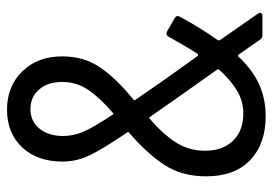

<svg xmlns="http://www.w3.org/2000/svg" viewBox="-132 -616 758 533"><g transform="rotate(-90 246.5 -350.0)"><path d="M23 -156Q23 -224 55 -272.5Q87 -321 144 -370Q147 -371 145 -375Q97 -446 80.5 -481.5Q64 -517 64 -555Q64 -625 103.5 -667Q143 -709 208 -709Q273 -709 314.5 -666.5Q356 -624 356 -556Q356 -495 325 -450Q294 -405 236 -358Q233 -357 235 -353L294 -268L357 -180Q358 -179 360 -179Q362 -179 363 -180Q377 -201 411 -261Q413 -265 417 -266Q421 -267 425 -265L463 -243Q471 -238 466 -229Q434 -170 401 -124Q400 -121 401 -118L475 -12Q477 -10 477 -6Q477 -4 475 -2Q473 0 469 0H415Q407 0 403 -6L361 -66Q360 -68 358 -68Q356 -68 355 -66Q318 -27 278 -9Q238 9 190 9Q113 9 68 -34Q23 -77 23 -156ZM198 -53Q230 -53 259 -69.5Q288 -86 319 -120Q321 -123 319 -126L256 -215L188 -312Q186 -316 183 -313Q140 -276 117 -240Q94 -204 94 -159Q94 -111 121.5 -82Q149 -53 198 -53ZM194 -416Q196 -412 199 -415Q241 -451 263 -483.5Q285 -516 285 -556Q285 -596 264 -620Q243 -644 210 -644Q176 -644 155.5 -619Q135 -594 135 -553Q135 -526 146 -499Q157 -472 194 -416Z"/></g></svg>

Font: Barlow Condensed
Style: Regular
Weight: 400
Width: 3
Designer: Jeremy Tribby
Foundry: Tribby Type
Version: Version 1.500